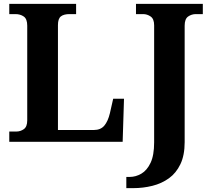

<svg xmlns="http://www.w3.org/2000/svg" viewBox="-20 -734 1070 994"><path d="M634 240V182H651Q683 182 712 165Q741 148 759.5 109Q778 70 778 3V-603Q778 -636 760 -648.5Q742 -661 721 -661H684V-714H1030V-661H994Q972 -661 954 -648.5Q936 -636 936 -601V2Q936 70 914 116Q892 162 854.5 189Q817 216 769 228Q721 240 670 240ZM28 0V-53H64Q86 -53 103.5 -65.5Q121 -78 121 -111V-601Q121 -636 103 -648.5Q85 -661 60 -661H28V-714H374V-661H340Q310 -661 295 -649Q280 -637 280 -604V-61H466Q501 -61 520 -83.5Q539 -106 549 -148L566 -223H622L615 0Z"/></svg>

Font: Noto Serif
Style: Bold
Weight: 700
Designer: Monotype Design Team
Foundry: Monotype Imaging Inc.
Version: Version 2.014